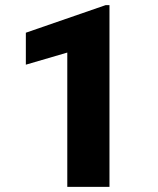

<svg xmlns="http://www.w3.org/2000/svg" viewBox="-20 -731 619 751"><path d="M408.2 0H243.2V-525.4L81.1 -478V-603L393.1 -710.9H408.2Z"/></svg>

Font: TypoPRO Roboto
Style: Regular
Weight: 900
Designer: Google
Version: Version 2.136; 2016